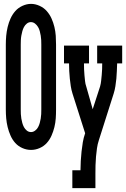

<svg xmlns="http://www.w3.org/2000/svg" viewBox="-20 -765 650 990"><path d="M140 8Q117 8 95.5 -1.5Q74 -11 59 -27.5Q44 -44 34.5 -65.5Q25 -87 19.5 -109.5Q14 -132 12 -154.5Q10 -177 10 -200V-535Q10 -558 12 -580.5Q14 -603 19.5 -626Q25 -649 34.5 -670Q44 -691 59 -708Q74 -725 96 -735Q118 -745 140 -745Q162 -745 184 -735Q206 -725 221 -708Q236 -691 245.5 -670Q255 -649 260.5 -626Q266 -603 267.5 -580.5Q269 -558 269 -535V-200Q269 -177 267.5 -154.5Q266 -132 260.5 -109.5Q255 -87 245.5 -65.5Q236 -44 221 -27.5Q206 -11 184.5 -1.5Q163 8 140 8ZM140 -84Q151 -84 161 -91.5Q171 -99 176.5 -109.5Q182 -120 185 -131Q188 -142 190 -153.5Q192 -165 192.5 -176.5Q193 -188 193 -200V-535Q193 -547 192.5 -558.5Q192 -570 190 -581.5Q188 -593 185 -604.5Q182 -616 176 -626Q170 -636 160.5 -643.5Q151 -651 139 -651Q128 -651 118.5 -643.5Q109 -636 103.5 -625.5Q98 -615 95 -603.5Q92 -592 90 -581Q88 -570 87.5 -558Q87 -546 87 -535V-200Q87 -188 87.5 -176.5Q88 -165 90 -153.5Q92 -142 95 -131Q98 -120 103.5 -109.5Q109 -99 118.5 -91.5Q128 -84 140 -84ZM353 205V113H395Q395 89 396.5 64.5Q398 40 400.5 16Q403 -8 407 -31.5Q411 -55 419 -78L354 -282Q348 -301 345 -320.5Q342 -340 340 -359.5Q338 -379 337 -398.5Q336 -418 336 -438H310V-530H439V-438H413Q413 -423 413.5 -407.5Q414 -392 415.5 -377Q417 -362 418.5 -347Q420 -332 425 -318L458 -202L496 -319Q500 -333 501.5 -348Q503 -363 504.5 -378Q506 -393 506.5 -408Q507 -423 507 -438H481V-530H610V-438H584Q583 -418 582.5 -398.5Q582 -379 580 -359.5Q578 -340 575 -320.5Q572 -301 566 -282L490 -43Q483 -22 480 -0.5Q477 21 475 43Q473 65 472.5 87Q472 109 472 131V205Z"/></svg>

Font: Iosevka Curly Slab SmBdEx
Style: Regular
Weight: 600
Width: 7
Monospace: yes
Designer: Belleve Invis
Foundry: Belleve Invis
Version: Version 11.1.0; ttfautohint (v1.8.3)